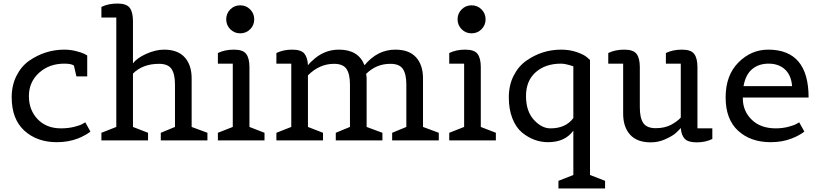

<svg xmlns="http://www.w3.org/2000/svg" viewBox="-20 -792 4621 1083"><path d="M300 10Q189 10 117.5 -55Q46 -120 46 -243Q46 -311 73 -364.5Q100 -418 144 -449Q235 -512 343 -512Q376 -512 408 -504Q440 -496 456 -488L472 -479V-361H411L397 -422Q383 -433 343 -433Q257 -433 200 -381Q143 -329 143 -250Q143 -171 192.5 -119.5Q242 -68 324 -68Q364 -68 398.5 -76.5Q433 -85 447 -94L461 -102L490 -50Q487 -48 481.5 -43.5Q476 -39 458 -29Q440 -19 420 -11Q366 10 300 10Z M1150 0H887V-43L967 -76V-315Q967 -374 947.5 -403Q928 -432 877 -432Q785 -432 730 -377V-76L815 -43V0H552V-43L636 -76V-693H552V-753Q591 -772 642.5 -772Q694 -772 712 -747.5Q730 -723 730 -673V-434Q751 -464 804.5 -488Q858 -512 905 -512Q983 -512 1022 -468.5Q1061 -425 1061 -350V-76L1150 -43Z M1472 0H1209V-43L1293 -76V-433H1209V-493Q1248 -512 1299.5 -512Q1351 -512 1369 -487.5Q1387 -463 1387 -413V-76L1472 -43ZM1391 -627Q1368 -604 1335 -604Q1302 -604 1279 -627Q1256 -650 1256 -683Q1256 -716 1279 -739Q1302 -762 1335 -762Q1368 -762 1391 -739Q1414 -716 1414 -683Q1414 -650 1391 -627Z M2455 0H2192V-43L2272 -76V-315Q2272 -374 2252.5 -403Q2233 -432 2182 -432Q2102 -432 2045 -375Q2048 -363 2048 -350V-76L2137 -43V0H1874V-43L1954 -76V-315Q1954 -374 1934.5 -403Q1915 -432 1864 -432Q1782 -432 1717 -367V-76L1802 -43V0H1539V-43L1623 -76V-433H1539V-493Q1578 -512 1628 -512Q1678 -512 1696.5 -490Q1715 -468 1717 -424Q1731 -442 1759 -465Q1818 -512 1892 -512Q2002 -512 2036 -424Q2109 -512 2210 -512Q2288 -512 2327 -468.5Q2366 -425 2366 -350V-76L2455 -43Z M2777 0H2514V-43L2598 -76V-433H2514V-493Q2553 -512 2604.5 -512Q2656 -512 2674 -487.5Q2692 -463 2692 -413V-76L2777 -43ZM2696 -627Q2673 -604 2640 -604Q2607 -604 2584 -627Q2561 -650 2561 -683Q2561 -716 2584 -739Q2607 -762 2640 -762Q2673 -762 2696 -739Q2719 -716 2719 -683Q2719 -650 2696 -627Z M3393 271H3130V228L3214 195V-55Q3167 10 3071 10Q2992 10 2925 -44Q2891 -72 2870.5 -123.5Q2850 -175 2850 -243Q2850 -311 2877 -364.5Q2904 -418 2948 -449Q3037 -512 3145 -512Q3194 -512 3235 -497.5Q3276 -483 3292 -468L3308 -454V195L3393 228ZM3145 -433Q3056 -433 3001.5 -384.5Q2947 -336 2947 -250.5Q2947 -165 2991 -116.5Q3035 -68 3085 -68Q3171 -68 3214 -126V-418Q3169 -433 3145 -433Z M3998 -68V-8Q3959 11 3910 11Q3861 11 3842 -9.5Q3823 -30 3820 -70Q3807 -55 3790 -40Q3773 -25 3733.5 -7Q3694 11 3651 11Q3573 11 3534 -32.5Q3495 -76 3495 -151V-433H3411V-493Q3450 -512 3501.5 -512Q3553 -512 3571 -487.5Q3589 -463 3589 -413V-186Q3589 -127 3608.5 -98Q3628 -69 3679 -69Q3730 -69 3766 -88.5Q3802 -108 3820 -129V-433H3736V-493Q3775 -512 3826.5 -512Q3878 -512 3896 -487.5Q3914 -463 3914 -413V-68Z M4327 10Q4214 10 4143.5 -54.5Q4073 -119 4073 -243Q4073 -367 4145 -439.5Q4217 -512 4313 -512Q4541 -512 4541 -242H4170V-237Q4170 -166 4220 -117Q4270 -68 4356 -68Q4393 -68 4426 -76.5Q4459 -85 4474 -94L4488 -102L4517 -50Q4514 -48 4508.5 -43.5Q4503 -39 4485 -29Q4467 -19 4446 -11Q4393 10 4327 10ZM4174 -306H4448Q4443 -368 4407.5 -400.5Q4372 -433 4315.5 -433Q4259 -433 4222 -401.5Q4185 -370 4174 -306Z"/></svg>

Font: Belgrano
Style: Regular
Weight: 400
Version: Version 1.002